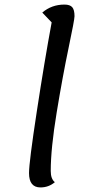

<svg xmlns="http://www.w3.org/2000/svg" viewBox="-20 -795 412 840"><path d="M157 25Q107 25 107 -38Q107 -85 141 -307.5Q175 -530 206 -697L165 -740Q206 -775 262 -775Q286 -775 296 -763.5Q306 -752 306 -724Q306 -709 280 -585Q254 -461 228 -303Q202 -145 202 -47Q202 -12 220 2Q193 25 157 25Z"/></svg>

Font: Lemonada Light
Style: Regular
Weight: 300
Designer: Mohamed Gaber (Arabic), Eduardo Tunni (Latin)
Foundry: Kief Type Foundry
Version: Version 4.004